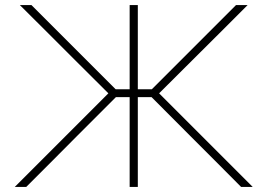

<svg xmlns="http://www.w3.org/2000/svg" viewBox="-20 -733 1049 753"><path d="M38 0 405 -367 276.5 -495Q223.5 -548.5 169.5 -602Q115.5 -655.5 58 -713H103.5L433.5 -383H488.5V-713H520.5V-383H575.5L905.5 -713H951Q893.5 -655.5 840 -602Q786 -548.5 732.5 -495L604 -367L971 0H925.5Q870 -55.5 822.5 -103.5Q775 -151 730 -196L574.5 -352H520.5V0H488.5V-352H434.5L283 -200.5Q235 -152 186.8 -103.8Q138.5 -55.5 83 0Z"/></svg>

Font: Heraclito Thin
Style: Regular
Weight: 100
Designer: Kostas Bartsokas (font) & Cristiano Sobral (main changes)
Foundry: Kostas Bartsokas (font) & Cristiano Sobral (main changes)
Version: Version 1.00;July 8, 2020;FontCreator 13.0.0.2655 64-bit